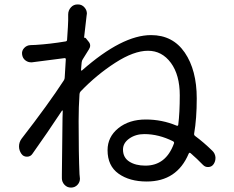

<svg xmlns="http://www.w3.org/2000/svg" viewBox="-20 -809 1052 862"><path d="M632.8 -65.4Q724.6 -65.4 760.7 -164.1Q763.7 -170.9 756.8 -174.8Q692.4 -207 627.9 -207Q588.9 -207 560.5 -187Q532.2 -167 532.2 -137.7Q532.2 -101.6 560.5 -83.5Q588.9 -65.4 632.8 -65.4ZM357.4 -639.6Q362.3 -640.6 365.2 -637.7L377 -623Q384.8 -614.3 384.8 -604.5Q384.8 -595.7 378.9 -586.9Q368.2 -570.3 351.6 -543Q347.7 -537.1 346.7 -529.3Q346.7 -524.4 345.2 -513.2Q343.8 -502 343.8 -495.1Q343.8 -493.2 345.2 -492.2Q346.7 -491.2 348.6 -493.2Q528.3 -651.4 658.2 -651.4Q755.9 -651.4 809.6 -572.8Q863.3 -494.1 863.3 -367.2Q863.3 -276.4 851.6 -209Q850.6 -202.1 856.4 -198.2Q894.5 -169.9 932.6 -132.8Q945.3 -121.1 947.3 -103.5Q947.3 -101.6 947.3 -98.6Q947.3 -85 939.5 -72.8Q931.6 -60.5 917 -59.1Q902.3 -57.6 891.6 -68.4Q864.3 -96.7 835.9 -121.1Q830.1 -126 827.1 -119.1Q774.4 5.9 638.7 5.9Q561.5 5.9 512.2 -29.3Q462.9 -64.5 462.9 -134.8Q462.9 -194.3 511.2 -233.4Q559.6 -272.5 634.8 -272.5Q707 -272.5 772.5 -245.1Q779.3 -242.2 780.3 -249Q787.1 -302.7 787.1 -380.9Q787.1 -472.7 747.1 -526.9Q707 -581.1 644.5 -581.1Q581.1 -581.1 497.6 -527.3Q414.1 -473.6 341.8 -398.4Q336.9 -392.6 336.9 -385.7Q333 -329.1 333 -265.6Q333 -116.2 336.9 -27.3L338.9 -6.8Q338.9 8.8 328.1 20.5Q316.4 33.2 298.8 33.2Q281.2 33.2 269.5 20.5Q257.8 7.8 257.8 -8.8V-26.4Q260.7 -237.3 260.7 -280.3Q260.7 -284.2 261.2 -294.9Q261.7 -305.7 261.7 -310.5Q261.7 -312.5 260.3 -313Q258.8 -313.5 257.8 -311.5Q191.4 -210.9 126 -119.1Q117.2 -105.5 101.1 -105.5Q85 -105.5 76.2 -118.2Q65.4 -133.8 65.4 -151.4Q65.4 -170.9 77.1 -186.5Q198.2 -342.8 266.6 -448.2Q270.5 -454.1 270.5 -460.9Q273.4 -513.7 275.4 -542Q276.4 -544.9 273.9 -546.9Q271.5 -548.8 268.6 -547.9Q243.2 -544.9 124 -529.3Q121.1 -529.3 118.2 -529.3Q105.5 -529.3 93.8 -538.1Q81.1 -547.9 79.1 -565.4Q77.1 -581.1 88.4 -593.3Q99.6 -605.5 116.2 -606.4Q120.1 -606.4 140.6 -607.4Q204.1 -611.3 274.4 -623Q281.2 -624 281.2 -630.9Q286.1 -701.2 286.1 -716.8Q286.1 -719.7 286.1 -730.5V-744.1Q286.1 -762.7 298.8 -776.4Q310.5 -789.1 328.1 -789.1Q329.1 -789.1 330.1 -789.1Q348.6 -789.1 360.4 -774.4Q370.1 -762.7 370.1 -748Q370.1 -744.1 369.1 -741.2Q363.3 -695.3 357.4 -639.6Z"/></svg>

Font: Gen Jyuu Gothic P Regular
Style: Regular
Weight: 400
Designer: [Source Han Sans]
Ryoko NISHIZUKA  (kana & ideographs); Paul D. Hunt (Latin, Greek & Cyrillic); Wenlong ZHANG  (bopomofo
Version: Version 1.002.20150607